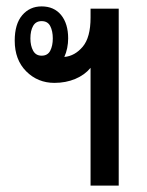

<svg xmlns="http://www.w3.org/2000/svg" viewBox="-20 -580 458 600"><path d="M263 0V-368Q245 -346 215.5 -333.5Q186 -321 150 -321Q98 -321 62 -357Q26 -393 26 -453Q26 -505 49.5 -532.5Q73 -560 110 -560Q149 -560 171 -533Q193 -506 193 -460Q193 -445 190 -430Q187 -415 181 -402Q214 -405 238.5 -434Q263 -463 263 -525V-553H351V0ZM110 -406Q129 -406 137 -421.5Q145 -437 145 -460Q145 -483 137 -498.5Q129 -514 110 -514Q92 -514 83.5 -499Q75 -484 75 -460Q75 -437 83.5 -421.5Q92 -406 110 -406Z"/></svg>

Font: Noto Sans Thai Looped ExtraCondensed Medium
Style: Regular
Weight: 500
Width: 2
Designer: Sasikarn Vongin, Ben Mitchell
Foundry: The Fontpad Ltd
Version: Version 1.001; ttfautohint (v1.8.4.7-5d5b)